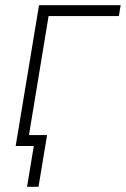

<svg xmlns="http://www.w3.org/2000/svg" viewBox="-20 -559 482 735"><path d="M441.9 -539.1 435.1 -497.6H166L84 0H40L129.4 -539.1ZM83.5 156.2 109.4 0H62L68.8 -42H160.2L127.4 156.2Z"/></svg>

Font: Inter 18pt ExtraLight
Style: Italic
Weight: 250
Italic angle: -9.3988°
Designer: Rasmus Andersson
Foundry: rsms
Version: Version 4.001;git-66647c0bb